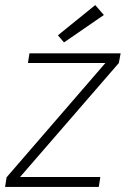

<svg xmlns="http://www.w3.org/2000/svg" viewBox="-27 -736 497 756"><path d="M-7 0 -1 -38 388 -488H83L89 -526H448L441 -488L52 -39H368L362 0ZM225 -569 201 -597 348 -716 382 -677Z"/></svg>

Font: DM Sans 9pt ExtraLight
Style: Italic
Weight: 250
Italic angle: -10°
Version: Version 4.004;gftools[0.9.30]